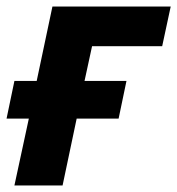

<svg xmlns="http://www.w3.org/2000/svg" viewBox="-26 -566 541 586"><path d="M18 0 62 -204H-6L18 -319H86L134 -546H495L469 -425H255L232 -319H360L336 -204H208L165 0Z"/></svg>

Font: Noto IKEA Latin
Style: Bold Italic
Weight: 700
Italic angle: -12°
Designer: Monotype Design Team
Foundry: Monotype Imaging Inc.
Version: Version 1.0